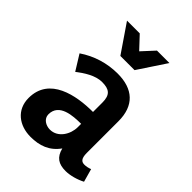

<svg xmlns="http://www.w3.org/2000/svg" viewBox="-213 -825 938 938"><g transform="rotate(45 255.5 -356.5)"><path d="M251 -660 191 -724H103L202 -579H300L396 -724H310ZM254 -509C182 -509 112 -488 52 -447L101 -368C136 -395 183 -426 229 -426C279 -426 301 -409 301 -356V-291C186 -291 30 -262 30 -117C30 -35 93 11 171 11C233 11 284 -7 321 -59C333 -10 362 8 410 8C441 8 481 -3 511 -19L492 -87C479 -82 466 -79 453 -79C434 -79 421 -89 421 -128V-347C421 -455 360 -509 254 -509ZM301 -209V-186C301 -137 268 -81 213 -81C185 -81 155 -98 155 -129C155 -204 245 -209 301 -209Z"/></g></svg>

Font: Rosario
Style: Bold
Weight: 700
Designer: Hector Gatti
Foundry: Omnibus Type
Version: Version 1.100